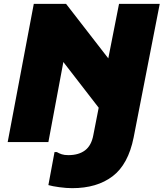

<svg xmlns="http://www.w3.org/2000/svg" viewBox="-20 -740 852 1000"><path d="M356 240Q326 240 289 235Q252 230 232 224L264 52H276Q288 59 301.5 63.5Q315 68 336 68Q390 68 423 43Q456 18 466 -36L494 -179L310 -417L232 0H20L156 -720H324L544 -436L600 -720H812L676 -24Q648 116 566.5 178Q485 240 356 240Z"/></svg>

Font: Kufam Black
Style: Italic
Weight: 900
Italic angle: -11°
Designer: Artur Schmal
Foundry: Original Type
Version: Version 1.301; ttfautohint (v1.8.3)